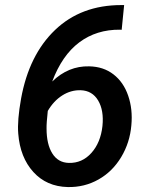

<svg xmlns="http://www.w3.org/2000/svg" viewBox="-20 -735 596 765"><path d="M474.6 -714.8 464.8 -616.2 458.5 -616.7Q364.7 -617.7 295.9 -566.2Q227.1 -514.6 188 -410.2Q252.4 -472.7 335 -470.7Q392.1 -469.7 432.1 -438.7Q472.2 -407.7 490.7 -353.8Q509.3 -299.8 503.4 -236.3Q497.6 -167 462.9 -109.1Q428.2 -51.3 372.3 -19.8Q316.4 11.7 250 10.3Q165.5 8.3 112.8 -49.8Q60.1 -107.9 52.7 -202.6Q48.3 -254.9 64 -342.3Q95.7 -516.6 199.5 -615.7Q303.2 -714.8 463.4 -714.8ZM301.3 -375.5Q262.2 -376.5 228 -354.7Q193.8 -333 170.4 -293Q165 -243.7 165.5 -222.7Q165.5 -160.2 188.5 -123.5Q211.4 -86.9 254.4 -85.9Q307.1 -84.5 344 -125.5Q380.9 -166.5 388.2 -232.9Q394.5 -294.9 371.1 -334.5Q347.7 -374 301.3 -375.5Z"/></svg>

Font: TypoPRO Roboto
Style: Italic
Weight: 500
Italic angle: -12°
Designer: Google
Version: Version 2.136; 2016